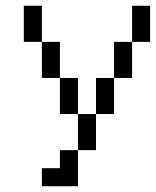

<svg xmlns="http://www.w3.org/2000/svg" viewBox="-20 -645 540 665"><path d="M125 -500H62.5V-625H125ZM125 -62.5H187.5V-125H250V0H125ZM125 -500H187.5V-375H125ZM187.5 -375H250V-250H187.5ZM250 -250H312.5V-125H250ZM312.5 -375H375V-250H312.5ZM375 -500H437.5V-375H375ZM437.5 -625H500V-500H437.5Z"/></svg>

Font: 寒蝉点阵体 16px
Style: Regular
Weight: 400
Designer: Designed by Warren2060
Foundry: ChillType
Version: Version 1.000